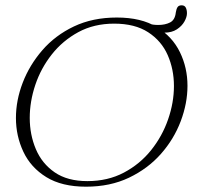

<svg xmlns="http://www.w3.org/2000/svg" viewBox="-20 -682 770 723"><path d="M304 21Q213 21 154.5 -15Q96 -51 68 -110.5Q40 -170 40 -238Q40 -304 65.5 -370.5Q91 -437 139.5 -493Q188 -549 258.5 -582.5Q329 -616 420 -616Q512 -616 570.5 -580Q629 -544 657.5 -485.5Q686 -427 686 -359Q686 -293 660.5 -225.5Q635 -158 586 -102.5Q537 -47 466 -13Q395 21 304 21ZM309 0Q386 0 446.5 -32Q507 -64 549 -116.5Q591 -169 613 -232.5Q635 -296 635 -358Q635 -421 611.5 -474.5Q588 -528 538 -560.5Q488 -593 410 -593Q334 -593 275 -561Q216 -529 175 -477Q134 -425 113 -362.5Q92 -300 92 -238Q92 -175 115 -120.5Q138 -66 186 -33Q234 0 309 0ZM598 -559Q573 -559 553.5 -566.5Q534 -574 534 -588Q534 -594 542 -593Q554 -588 576 -588Q602 -588 620.5 -597.5Q639 -607 642 -635Q644 -648 648.5 -655Q653 -662 664 -662Q675 -662 679.5 -653.5Q684 -645 684 -632Q684 -618 674.5 -601Q665 -584 646 -571.5Q627 -559 598 -559Z"/></svg>

Font: Moon Dance
Style: Regular
Weight: 400
Designer: Robert E. Leuschke
Foundry: Robert E. Leuschke
Version: Version 1.010; ttfautohint (v1.8.3)